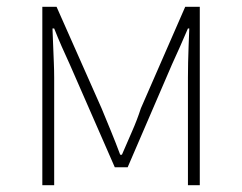

<svg xmlns="http://www.w3.org/2000/svg" viewBox="-20 -547 714 567"><path d="M105 0V-527H147L280 -227Q294 -193 308 -159Q322 -125 335 -90H340Q355 -125 370 -159Q385 -193 396 -227L527 -527H570V0H535V-318Q535 -338 535.5 -362Q536 -386 537 -412Q538 -438 539 -463H535Q523 -435 511.5 -409Q500 -383 488 -357L357 -53H319L186 -357Q174 -383 162.5 -409Q151 -435 140 -463H135Q136 -438 137 -412Q138 -386 139 -362Q140 -338 140 -318V0Z"/></svg>

Font: Noto Sans TC
Style: Regular
Weight: 100
Designer: Ryoko NISHIZUKA 西塚涼子 (kana, bopomofo & ideographs); Paul D. Hunt (Latin, Greek & Cyrillic); Sandoll Communications 산돌커뮤니
Foundry: Adobe
Version: Version 2.004;hotconv 1.0.118;makeotfexe 2.5.65603